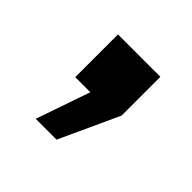

<svg xmlns="http://www.w3.org/2000/svg" viewBox="-78 -192 378 378"><g transform="rotate(45 111.5 -3.0)"><path d="M59 113 98 0H56V-119H174V-11L117 113Z"/></g></svg>

Font: Cabin Medium
Style: Regular
Weight: 500
Designer: Pablo Impallari
Foundry: Pablo Impallari. http://www.impallari.com Igino Marini. http://www.ikern.com
Version: Version 2.001